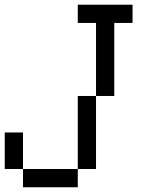

<svg xmlns="http://www.w3.org/2000/svg" viewBox="-20 -789 655 809"><path d="M76.9 0V-76.9H307.7V0ZM0 -76.9V-230.8H76.9V-76.9ZM307.7 -76.9V-384.6H384.6V-76.9ZM384.6 -384.6V-692.3H307.7V-769.2H538.5V-692.3H461.5V-384.6Z"/></svg>

Font: Mintsoda - Lime Green 13x16
Style: Regular
Weight: 400
Designer: Mintsoda-15
Version: Version 1.0